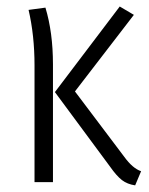

<svg xmlns="http://www.w3.org/2000/svg" viewBox="-20 -554 453 584"><path d="M387.2 -508.8 208 -275.9 357.9 -77.1Q383.3 -42 409.2 -33.2L391.1 9.8Q367.2 6.3 350.8 -6.3Q334.5 -19 314.9 -46.9L147 -273.9L344.2 -534.2ZM118.2 -530.8Q141.1 -455.1 141.1 -357.9V0H85V-355Q85 -446.3 66.9 -523.9Z"/></svg>

Font: Fira Sans Compressed Light
Style: Regular
Weight: 300
Width: 1
Designer: Carrois Corporate & Edenspiekermann AG
Foundry: Carrois Corporate GbR & Edenspiekermann AG
Version: Version 4.203;PS 004.203;hotconv 1.0.88;makeotf.lib2.5.64775